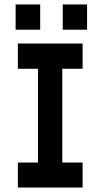

<svg xmlns="http://www.w3.org/2000/svg" viewBox="-20 -828 451 860"><path d="M60 12V-100H150V-520H60V-633H350V-520H259V-100H350V12ZM50 -695V-808H160V-695ZM261 -695V-808H370V-695Z"/></svg>

Font: Pixelify Sans Medium
Style: Regular
Weight: 500
Designer: Stefie Justprince
Foundry: Typecalism Foundryline
Version: Version 1.000;February 13, 2025;FontCreator 15.0.0.3015 64-b